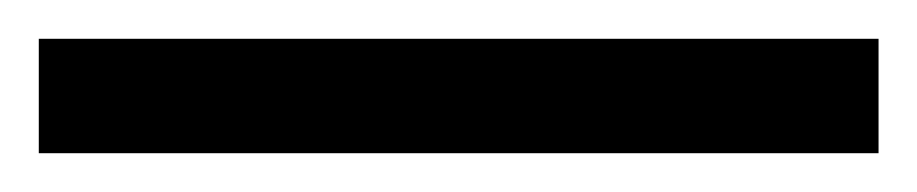

<svg xmlns="http://www.w3.org/2000/svg" viewBox="-25 63 473 99"><path d="M-5 142V83H428V142Z"/></svg>

Font: Noto Serif Thai SemiCondensed
Style: Regular
Weight: 400
Width: 4
Designer: Monotype Design Team
Foundry: Monotype Imaging Inc.
Version: Version 2.002